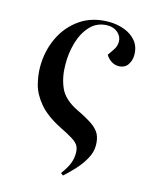

<svg xmlns="http://www.w3.org/2000/svg" viewBox="-114 -604 721 910"><g transform="rotate(15 246.0 -149.0)"><path d="M284 231 272 222Q296 190 306 165Q316 140 316 113Q316 92 308.5 78Q301 64 279.5 50Q258 36 215 15Q142 -22 105.5 -65.5Q69 -109 57.5 -153.5Q46 -198 46 -239Q46 -316 77 -382Q108 -448 166.5 -488.5Q225 -529 307 -529Q346 -529 382 -516Q418 -503 440.5 -476Q463 -449 463 -408Q463 -380 448 -359Q433 -338 403 -338Q383 -338 366 -350Q349 -362 341 -377L361 -406Q369 -417 372.5 -428Q376 -439 376 -449Q376 -475 356 -493Q336 -511 306 -511Q255 -511 222 -476.5Q189 -442 173.5 -389Q158 -336 159 -280Q159 -218 181 -168Q203 -118 272 -85Q320 -62 347.5 -43Q375 -24 386.5 -2Q398 20 398 54Q398 86 380.5 118Q363 150 336.5 179Q310 208 284 231Z"/></g></svg>

Font: Literata 72pt Medium
Style: Italic
Weight: 500
Italic angle: -2°
Designer: Latin by Veronika Burian and Jose Scaglione. Greek by Irene Vlachou. Cyrillic by Vera Evstafieva
Foundry: TypeTogether
Version: Version 3.002